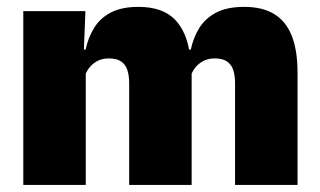

<svg xmlns="http://www.w3.org/2000/svg" viewBox="-20 -524 906 544"><path d="M646 0V-288Q646 -310 640.8 -325.8Q635.5 -341.5 623 -350Q610.5 -358.5 588.5 -358.5Q571 -358.5 557.8 -352Q544.5 -345.5 535.2 -334.8Q526 -324 521 -310.5L505.5 -383.5H520.5Q528 -418 545 -445.2Q562 -472.5 592.8 -488.5Q623.5 -504.5 672 -504.5Q724 -504.5 757.2 -484Q790.5 -463.5 806.8 -422.2Q823 -381 823 -318.5V0ZM46 0V-492.5H222L216.5 -352.5L223 -348V0ZM346 0V-288Q346 -310 340.8 -325.8Q335.5 -341.5 323 -350Q310.5 -358.5 288.5 -358.5Q271 -358.5 257.8 -352Q244.5 -345.5 235.2 -334.8Q226 -324 221 -310.5L194 -383.5H222.5Q230 -418 246.8 -445.2Q263.5 -472.5 294 -488.5Q324.5 -504.5 372 -504.5Q440.5 -504.5 475.2 -469Q510 -433.5 518.5 -366.5Q519.5 -356.5 521.2 -341Q523 -325.5 523 -314V0Z"/></svg>

Font: Anek Tamil ExtraBold
Style: Regular
Weight: 800
Designer: Aadarsh Rajan (Tamil), Yesha Goshar (Latin)
Foundry: Ek Type
Version: Version 1.003